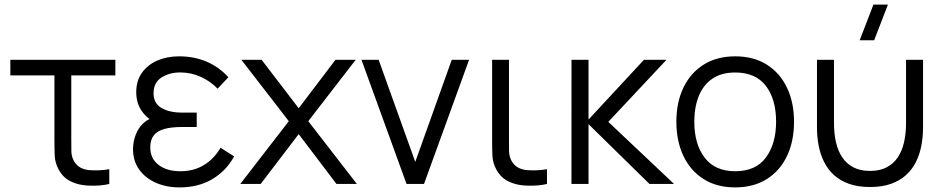

<svg xmlns="http://www.w3.org/2000/svg" viewBox="-20 -800 4094 835"><path d="M339.3 4.7Q306.5 -0.2 279.3 -15.6Q252.2 -31 234.7 -63.3Q219.2 -92.8 217.9 -123.5Q216.7 -154.2 216.7 -195.7V-472H25V-540H481.7V-472H290V-198.3Q290 -164 290.4 -142Q290.8 -120 301 -100.7Q312 -81.2 328.4 -72Q344.8 -62.8 366 -60.3Q387.5 -58.5 411.2 -59.4Q434.8 -60.3 455.3 -64.3V0Q437.7 4.3 417 6.2Q396.3 8 376 7.6Q355.7 7.2 339.3 4.7Z M760.5 15Q842.5 15 903.1 -20.8Q963.7 -56.5 998.2 -120L939.2 -157.3Q909.7 -107.7 865.8 -81.5Q821.8 -55.3 764.8 -55.3Q705.3 -55.3 669.4 -83Q633.5 -110.7 633.5 -158.7Q633.5 -191.7 648.8 -211.2Q664 -230.7 694.8 -239.2Q725.5 -247.7 771.5 -247.7H835.5V-310.3H772.2Q716.2 -310.3 682 -330.6Q647.8 -350.8 647.8 -394.3Q647.8 -440.7 682.2 -462.8Q716.5 -485 763.8 -485Q811.8 -485 854.5 -465.2Q897.2 -445.3 926.2 -414.3L973.2 -464Q933 -508.5 878.8 -531.8Q824.7 -555 758.5 -555Q706.5 -555 664.2 -536.7Q622 -518.3 597.2 -483.4Q572.5 -448.5 572.5 -399.3Q572.5 -353.3 594.8 -319.8Q617 -286.3 657.2 -264.3L661.5 -292Q626.2 -285.7 603.4 -264.1Q580.7 -242.5 569.6 -212.5Q558.5 -182.5 558.5 -151.3Q558.5 -100 585.3 -62.7Q612.2 -25.3 657.8 -5.2Q703.5 15 760.5 15Z M1113.7 0H1025L1236 -273L1029.7 -540H1117.7L1279 -329.3L1439 -540H1527L1320.7 -273L1532 0H1443.3L1279 -216.7Z M1824 0H1748L1552 -540H1626.7L1786 -96L1944.7 -540H2020Z M2242.8 4.7Q2210 -0.2 2182.8 -15.6Q2155.7 -31 2138.2 -63.3Q2122.7 -92.8 2121.4 -123.5Q2120.2 -154.2 2120.2 -195.7V-540H2193.5V-198.3Q2193.5 -164 2193.9 -142Q2194.3 -120 2204.5 -100.7Q2215.5 -81.2 2231.9 -72Q2248.3 -62.8 2269.5 -60.3Q2291 -58.5 2314.7 -59.4Q2338.3 -60.3 2358.8 -64.3V0Q2341.2 4.3 2320.3 6.2Q2299.5 8 2279.3 7.6Q2259.2 7.2 2242.8 4.7Z M2539.5 0H2465.2L2465.5 -540H2539.5V-280L2780.5 -540H2878.5L2625.5 -270L2911.5 0H2804.5L2539.5 -260Z M3177.2 15Q3096.7 15 3039.5 -21.5Q2982.3 -58 2951.9 -122.4Q2921.5 -186.8 2921.5 -270.7Q2921.5 -355.5 2952.5 -419.6Q2983.5 -483.7 3040.8 -519.3Q3098.2 -555 3177.2 -555Q3258 -555 3315.2 -518.7Q3372.5 -482.3 3402.8 -418.2Q3433.2 -354.2 3433.2 -270.7Q3433.2 -185.7 3402.6 -121.4Q3372 -57.2 3314.6 -21.1Q3257.2 15 3177.2 15ZM3177.2 -55.3Q3267 -55.3 3311.1 -115.2Q3355.2 -175.2 3355.2 -270.7Q3355.2 -368.3 3310.8 -426.5Q3266.3 -484.7 3177.2 -484.7Q3116.7 -484.7 3077.3 -457.3Q3038 -430 3018.8 -381.8Q2999.5 -333.7 2999.5 -270.7Q2999.5 -173.2 3044.6 -114.2Q3089.7 -55.3 3177.2 -55.3Z M3533 -246.3V-540H3607V-264.3Q3607 -219.8 3615.5 -181.9Q3624 -144 3642.8 -115.8Q3661.7 -87.7 3691.4 -72.2Q3721.2 -56.7 3763.7 -56.7Q3806.2 -56.7 3835.9 -72.2Q3865.7 -87.7 3884.5 -115.8Q3903.3 -144 3911.8 -181.9Q3920.3 -219.8 3920.3 -264.3V-540H3994.3V-246.3Q3994.3 -205.5 3987.1 -167.2Q3979.8 -128.8 3963.6 -96.1Q3947.3 -63.3 3920.5 -38.8Q3893.7 -14.3 3854.9 -0.5Q3816.2 13.3 3763.7 13.3Q3711.2 13.3 3672.4 -0.5Q3633.7 -14.3 3606.8 -38.8Q3580 -63.3 3563.8 -96.1Q3547.5 -128.8 3540.2 -167.2Q3533 -205.5 3533 -246.3ZM3718.8 -625H3781.8L3841.5 -780H3778.5Z"/></svg>

Font: Manrope Variable Light
Style: Regular
Weight: 200
Designer: Mikhail Sharanda
Foundry: Mikhail Sharanda
Version: Version 4.505